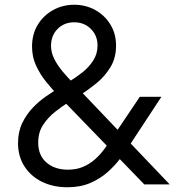

<svg xmlns="http://www.w3.org/2000/svg" viewBox="-20 -777 774 809"><path d="M56 -174Q56 -222 74 -259Q92 -296 118.5 -323.5Q145 -351 172.5 -370Q200 -389 219 -401L271 -433Q299 -450 326.5 -471.5Q354 -493 372.5 -521.5Q391 -550 391 -585Q391 -627 363 -655Q335 -683 293 -683Q250 -683 222.5 -655Q195 -627 195 -584Q195 -556 208.5 -529Q222 -502 242.5 -477.5Q263 -453 285 -430L695 0H588L222 -378Q198 -403 173.5 -433.5Q149 -464 132 -500.5Q115 -537 115 -581Q115 -633 139 -672.5Q163 -712 203.5 -734.5Q244 -757 293 -757Q341 -757 381 -735Q421 -713 445 -674Q469 -635 469 -585Q469 -532 444.5 -492.5Q420 -453 385 -425Q350 -397 320 -378L270 -347Q243 -330 213 -306.5Q183 -283 162 -251.5Q141 -220 141 -176Q141 -122 176 -92Q211 -62 266 -62Q302 -62 330 -74Q358 -86 380 -105.5Q402 -125 420 -149.5Q438 -174 454 -198L569 -369H660L526 -165Q510 -140 487 -109.5Q464 -79 433 -51.5Q402 -24 360.5 -6Q319 12 264 12Q204 12 157 -11Q110 -34 83 -76Q56 -118 56 -174Z"/></svg>

Font: Kosmopol Plus Jakarta Sans
Style: Regular
Weight: 400
Designer: Gumpita Rahayu
Foundry: Tokotype
Version: Version 2.006